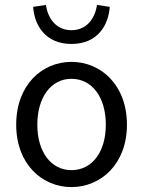

<svg xmlns="http://www.w3.org/2000/svg" viewBox="-20 -750 582 782"><path d="M271 12C390 12 497 -81 497 -242C497 -405 390 -498 271 -498C152 -498 46 -405 46 -242C46 -81 152 12 271 12ZM271 -57C188 -57 132 -131 132 -242C132 -354 188 -429 271 -429C355 -429 411 -354 411 -242C411 -131 355 -57 271 -57ZM271 -571C378 -571 422 -648 427 -722L375 -730C368 -679 336 -627 271 -627C206 -627 174 -679 167 -730L115 -722C120 -648 164 -571 271 -571Z"/></svg>

Font: DAIFUKU Sans
Style: Regular
Weight: 400
Designer: Original font ‘Source Han Sans JP’ : Paul D. Hunt
Foundry: Daifuku
Version: Version 1.000